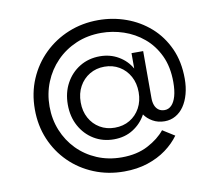

<svg xmlns="http://www.w3.org/2000/svg" viewBox="-90 -757 1221 1070"><g transform="rotate(-10 521.0 -222.0)"><path d="M529 206.5Q437.5 206.5 358.8 174.2Q280 142 221.5 84.2Q163 26.5 130.2 -51.2Q97.5 -129 97.5 -220Q97.5 -313 131 -391.2Q164.5 -469.5 224 -527.5Q283.5 -585.5 362 -617.5Q440.5 -649.5 531 -649.5Q613 -649.5 688.2 -622.5Q763.5 -595.5 822.5 -543.5Q881.5 -491.5 915.8 -416.2Q950 -341 950 -244.5Q950 -197.5 939.2 -158.2Q928.5 -119 908.8 -90.2Q889 -61.5 861.2 -45.8Q833.5 -30 799.5 -30Q761.5 -30 732 -47Q702.5 -64 686 -88.5Q660 -40 613 -10Q566 20 503.5 20Q441 20 391 -10.2Q341 -40.5 312 -93.5Q283 -146.5 283 -214.5Q283 -282.5 312 -335.5Q341 -388.5 391.2 -419Q441.5 -449.5 505 -449.5Q563 -449.5 609.8 -422.2Q656.5 -395 682.5 -349V-436H748.5V-169.5Q748.5 -147 755.2 -129.2Q762 -111.5 775.8 -101.5Q789.5 -91.5 810 -91.5Q832 -91.5 848.8 -108.2Q865.5 -125 874.8 -157.5Q884 -190 884 -237Q884 -323.5 853.8 -387.2Q823.5 -451 773.2 -493Q723 -535 661 -555.8Q599 -576.5 535 -576.5Q457.5 -576.5 392.8 -548.8Q328 -521 280.5 -472.2Q233 -423.5 207 -359.2Q181 -295 181 -222Q181 -149.5 206.8 -86.2Q232.5 -23 279.2 24.8Q326 72.5 389.8 99.5Q453.5 126.5 529.5 126.5Q615.5 126.5 678 93.5Q740.5 60.5 775.5 16.5L843 59Q813.5 100 768 133.5Q722.5 167 662.2 186.8Q602 206.5 529 206.5ZM519.5 -43Q567.5 -43 604.5 -65Q641.5 -87 662.8 -126Q684 -165 684 -215Q684 -266 662.5 -305Q641 -344 604 -366Q567 -388 520 -388Q473.5 -388 436.2 -365.8Q399 -343.5 377.5 -304.5Q356 -265.5 356 -214.5Q356 -164.5 377.2 -125.8Q398.5 -87 435.5 -65Q472.5 -43 519.5 -43Z"/></g></svg>

Font: Spartan Thin Medium
Style: Regular
Weight: 500
Version: Version 1.004